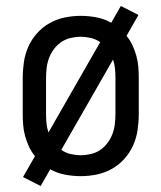

<svg xmlns="http://www.w3.org/2000/svg" viewBox="-20 -581 540 642"><path d="M116 41 57 11 97 -59Q85 -73 77 -90.5Q69 -108 64 -126Q59 -144 57.5 -162.5Q56 -181 56 -200V-320Q56 -347 60 -374Q64 -401 75 -425.5Q86 -450 104.5 -470.5Q123 -491 146.5 -504Q170 -517 196.5 -522.5Q223 -528 250 -528Q276 -528 302.5 -523Q329 -518 352 -505L384 -561L443 -531L403 -461Q415 -447 423 -429.5Q431 -412 436 -394Q441 -376 442.5 -357.5Q444 -339 444 -320V-200Q444 -173 440 -146Q436 -119 425 -94.5Q414 -70 395.5 -49.5Q377 -29 353.5 -16Q330 -3 303.5 2.5Q277 8 250 8Q224 8 197.5 3Q171 -2 148 -15ZM142 -138 315 -440Q301 -450 284 -454Q267 -458 250 -458Q233 -458 216 -454Q199 -450 185 -440.5Q171 -431 160.5 -417Q150 -403 144 -387Q138 -371 136 -354Q134 -337 134 -320V-200Q134 -184 135.5 -168.5Q137 -153 142 -138ZM250 -62Q267 -62 284 -66Q301 -70 315 -79.5Q329 -89 339.5 -103Q350 -117 356 -133Q362 -149 364 -166Q366 -183 366 -200V-320Q366 -336 364.5 -351.5Q363 -367 358 -382L185 -80Q199 -70 216 -66Q233 -62 250 -62Z"/></svg>

Font: Iosevka Term Curly
Style: Regular
Weight: 400
Designer: Belleve Invis
Foundry: Belleve Invis
Version: Version 32.3.0